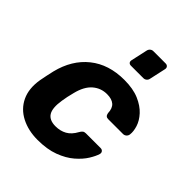

<svg xmlns="http://www.w3.org/2000/svg" viewBox="-209 -865 998 998"><g transform="rotate(45 289.5 -366.0)"><path d="M236 10Q168 10 115.5 -17Q63 -44 38.5 -95.5Q14 -147 26 -219Q29 -235 34 -259.5Q39 -284 43 -300Q70 -409 145.5 -469.5Q221 -530 335 -530Q400 -530 444 -511Q488 -492 514 -463.5Q540 -435 549.5 -404.5Q559 -374 556 -351Q555 -340 547 -333Q539 -326 529 -326H420Q410 -326 404.5 -331Q399 -336 397 -347Q396 -382 377.5 -398Q359 -414 324 -414Q279 -414 245.5 -385Q212 -356 197 -295Q192 -276 188 -257.5Q184 -239 182 -224Q172 -162 189.5 -134Q207 -106 252 -106Q287 -106 314 -121Q341 -136 360 -171Q366 -182 372.5 -187Q379 -192 390 -192H498Q509 -192 514.5 -184.5Q520 -177 517 -167Q511 -146 492.5 -116Q474 -86 440.5 -57Q407 -28 356.5 -9Q306 10 236 10ZM307 -606Q297 -606 292 -612Q287 -618 289 -628L309 -719Q311 -729 318.5 -735.5Q326 -742 336 -742H426Q436 -742 441.5 -735.5Q447 -729 445 -719L425 -628Q423 -618 415.5 -612Q408 -606 398 -606Z"/></g></svg>

Font: Rubik SemiBold
Style: Italic
Weight: 600
Italic angle: -12°
Designer: Hubert and Fischer
Foundry: Hubert and Fischer
Version: Version 2.300;gftools[0.9.30]